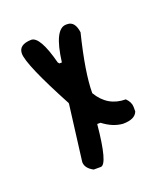

<svg xmlns="http://www.w3.org/2000/svg" viewBox="-81 -451 422 489"><g transform="rotate(-20 130.0 -206.5)"><path d="M152 -392H155Q176 -392 180 -361Q155 -260 155 -205Q181 -161 230 -161Q242 -149 242 -136V-124Q235 -105 202 -105Q175 -107 149 -127H140Q130 -21 111 -21H92Q71 -32 71 -49L90 -199V-202Q21 -331 21 -361Q21 -385 55 -386Q79 -386 99 -309L102 -305H109Q120 -392 152 -392Z"/></g></svg>

Font: Just Me Again Down Here
Style: Regular
Weight: 400
Designer: Kimberly Geswein
Foundry: Kimberly Geswein
Version: Version 1.002 2007